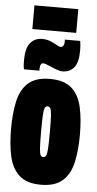

<svg xmlns="http://www.w3.org/2000/svg" viewBox="-62 -978 520 1025"><g transform="rotate(5 197.5 -465.5)"><path d="M13 -274Q13 -357 27 -421Q41 -485 81 -521Q121 -557 197 -557Q274 -557 314 -521Q354 -485 368 -421Q382 -357 382 -274Q382 -191 368 -127Q354 -63 314 -26.5Q274 10 197 10Q121 10 81 -26.5Q41 -63 27 -127Q13 -191 13 -274ZM174 -274Q174 -213 176 -184Q178 -155 183 -146.5Q188 -138 197 -138Q206 -138 211.5 -146.5Q217 -155 219 -184Q221 -213 221 -274Q221 -336 219 -364.5Q217 -393 211.5 -401.5Q206 -410 197 -410Q188 -410 183 -401.5Q178 -393 176 -364.5Q174 -336 174 -274ZM54 -596Q51 -609 50.5 -622Q50 -635 50 -646Q50 -708 73.5 -737Q97 -766 137 -766Q162 -766 182.5 -757.5Q203 -749 217 -740.5Q231 -732 240 -732Q248 -732 253 -740.5Q258 -749 258 -760Q258 -762 258 -766.5Q258 -771 257 -773H340Q344 -749 344 -723Q344 -657 321 -630Q298 -603 259 -603Q244 -603 222.5 -611.5Q201 -620 181.5 -628.5Q162 -637 155 -637Q146 -637 141.5 -629.5Q137 -622 137 -611Q137 -607 136.5 -603Q136 -599 137 -596ZM80 -814V-941H315V-814Z"/></g></svg>

Font: Georama ExtraCondensed ExtraBold
Style: Regular
Weight: 800
Width: 2
Designer: Jean-Baptiste Levee
Foundry: Production Type
Version: Version 1.000